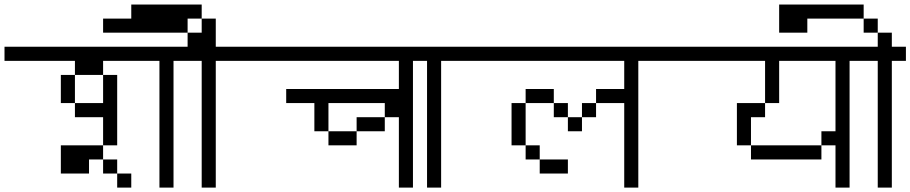

<svg xmlns="http://www.w3.org/2000/svg" viewBox="-20 -895 4040 852"><path d="M562.5 -62.5V-125H500V-62.5ZM1000 -625V-687.5H0V-625H312.5V-562.5H250Q250 -562.5 250 -437.5H312.5V-375H437.5Q437.5 -375 437.5 -250H250Q250 -250 250 -125H375V-187.5H437.5V-125H500V-187.5H437.5V-250H500V-562.5H437.5Q437.5 -562.5 437.5 -437.5H312.5Q312.5 -437.5 312.5 -562.5H437.5V-625H687.5V-62.5H750V-625Z M1000 -625V-687.5H937.5Q937.5 -687.5 937.5 -812.5H875V-750H812.5V-687.5H750V-625H875V-62.5H937.5V-625ZM812.5 -750V-812.5H875V-875H562.5V-812.5H437.5V-750Z M2000 -625V-687.5H1000V-625H1750Q1750 -625 1750 -500H1250V-437.5H1375Q1375 -437.5 1375 -312.5H1437.5V-250H1562.5V-312.5H1437.5Q1437.5 -312.5 1437.5 -437.5H1687.5V-375H1562.5V-312.5H1687.5V-375H1750V-62.5H1812.5V-625Z M2000 -625V-687.5H1750V-625H1875V-62.5H1937.5V-625Z M2500 -125V-187.5H2375V-125ZM3000 -625V-687.5H2000V-625H2750Q2750 -625 2750 -500H2625V-437.5H2562.5V-375H2500V-312.5H2562.5V-375H2625V-437.5H2750Q2750 -437.5 2750 -62.5H2812.5V-625ZM2375 -187.5V-250H2312.5V-187.5ZM2312.5 -250V-437.5H2250V-250ZM2500 -375V-437.5H2437.5V-375ZM2312.5 -437.5H2437.5V-500H2312.5Z M4000 -625V-687.5H3000V-625H3375V-437.5H3250V-250H3312.5V-187.5H3625V-250H3312.5Q3312.5 -250 3312.5 -375H3375V-437.5H3437.5V-625H3687.5V-312.5H3625V-250H3687.5V-62.5H3750V-625Z M4000 -625V-687.5H3937.5V-750H3875V-687.5H3750V-625H3875V-62.5H3937.5V-625ZM3875 -750V-812.5H3812.5V-750ZM3812.5 -812.5V-875H3437.5V-812.5Z M3437.5 -875Q3437.5 -875 3437.5 -750H3562.5Q3562.5 -750 3562.5 -875Z"/></svg>

Font: CalcUnifontExMono
Style: Regular
Weight: 500
Version: Version 15.0.06